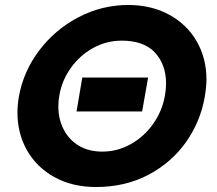

<svg xmlns="http://www.w3.org/2000/svg" viewBox="-20 -736 870 770"><path d="M801 -347Q808 -389 808 -417Q808 -502 769 -570Q730 -638 658.5 -677Q587 -716 494 -716Q389 -716 295 -667Q201 -618 137.5 -534Q74 -450 56 -350Q50 -317 50 -284Q50 -200 89 -132Q128 -64 199.5 -25Q271 14 365 14Q483 14 576 -35.5Q669 -85 726.5 -167Q784 -249 801 -347ZM646 -401Q646 -378 641 -350Q630 -290 594 -239Q558 -188 504.5 -158Q451 -128 390 -128Q336 -128 296.5 -151.5Q257 -175 235.5 -216.5Q214 -258 214 -309Q214 -333 218 -353Q228 -413 264 -463.5Q300 -514 353.5 -543.5Q407 -573 468 -573Q557 -573 601.5 -525Q646 -477 646 -401ZM550 -289 574 -425H310L287 -289Z"/></svg>

Font: Geom Bold
Style: Bold Italic
Weight: 700
Italic angle: -10°
Version: Version 1.102